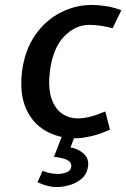

<svg xmlns="http://www.w3.org/2000/svg" viewBox="-20 -548 510 776"><path d="M284.5 11Q217 11 164.2 -19.2Q111.5 -49.5 85 -109.5Q58.5 -169.5 69 -259Q80.5 -346.5 122.5 -406.5Q164.5 -466.5 224.8 -497.2Q285 -528 351 -528Q378 -528 409.8 -523Q441.5 -518 470.5 -506.5L435 -434Q409 -441 385.2 -444.2Q361.5 -447.5 340.5 -447.5Q284.5 -447.5 239 -400.5Q193.5 -353.5 181.5 -259Q174 -195.5 187 -153.5Q200 -111.5 228.5 -90.5Q257 -69.5 294.5 -69.5Q316.5 -69.5 343.2 -76Q370 -82.5 405.5 -97.5L424.5 -24Q381.5 -4.5 345.2 3.2Q309 11 284.5 11ZM208 208Q191 208 172.5 203.5Q154 199 131.5 188.5L152 142.5Q170 149.5 184.8 152.2Q199.5 155 214.5 155Q232 155 249 148.5Q266 142 268 126Q270 108 251.8 98.8Q233.5 89.5 198 86L230.5 2.5L284 -2.5L265 48Q293.5 52 316.8 71.8Q340 91.5 336 123Q332.5 153 312.5 171.8Q292.5 190.5 264.2 199.2Q236 208 208 208Z"/></svg>

Font: Expletus Sans Medium
Style: Italic
Weight: 500
Italic angle: -7°
Version: Version 7.500